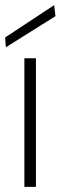

<svg xmlns="http://www.w3.org/2000/svg" viewBox="-25 -728 236 748"><path d="M70 0V-501H115V0ZM-2 -544 -5 -582 186 -708 191 -665Z"/></svg>

Font: DM Sans 17pt ExtraLight
Style: Regular
Weight: 250
Version: Version 4.004;gftools[0.9.30]